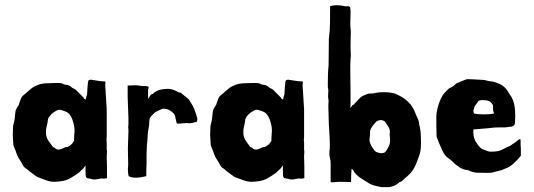

<svg xmlns="http://www.w3.org/2000/svg" viewBox="-20 -674 2091 752"><path d="M289 2Q279 9 272.5 13.5Q266 18 257 23Q242 32 224.5 35Q207 38 192 38Q177 38 160.5 32Q144 26 131 21Q127 20 123.5 17.5Q120 15 117 13Q111 8 103.5 3Q96 -2 91 -7Q88 -9 85.5 -11.5Q83 -14 79 -16Q74 -19 70 -26Q65 -37 57.5 -47.5Q50 -58 45 -72Q42 -83 37 -93Q32 -103 32 -112Q32 -117 31 -129Q30 -141 30 -146Q30 -155 30.5 -160Q31 -165 31 -175Q31 -180 32.5 -185.5Q34 -191 36 -200Q38 -211 39 -223.5Q40 -236 42 -244Q49 -257 51.5 -260Q54 -263 56 -271Q58 -277 61.5 -286.5Q65 -296 72 -301Q75 -303 81 -308.5Q87 -314 93.5 -319.5Q100 -325 105.5 -329.5Q111 -334 112 -334L130 -342Q147 -348 167 -348L198 -349H199H200H203H204H205H206H207H208H209Q217 -349 218 -348Q223 -348 228 -345Q233 -342 238 -342Q251 -342 263 -330Q272 -326 279 -321V-320L281 -318L283 -316L285 -314L287 -312L289 -310L291 -308L293 -306L295 -304L297 -302L298 -301L299 -300L300 -299L302 -297L306 -293L308 -291Q308 -287 312 -286Q313 -285 313.5 -285Q314 -285 315 -284Q317 -286 317.5 -292Q318 -298 321 -303Q322 -317 322.5 -328.5Q323 -340 324 -344V-347Q324 -351 325.5 -356Q327 -361 330 -361H332Q333 -362 335 -362Q338 -362 357.5 -358.5Q377 -355 392 -355Q393 -355 393 -350Q393 -345 392 -342L398 -246V-138Q398 -135 397.5 -132Q397 -129 397 -126Q398 -121 398 -117Q398 -113 398 -108V-98V-97V-94V-92V-90V-88Q399 -85 399 -78Q399 -76 398.5 -71Q398 -66 398 -58Q398 -52 398.5 -41.5Q399 -31 399 -20V-18V-17V-10V-8V-7V-6V-5V-4V-3V-2V0V1V4V10V12V13V14V15V16V18V19V24L392 25Q390 26 387 26Q386 26 385 25.5Q384 25 376 25Q374 25 365 27Q356 29 351 29Q348 29 343.5 28.5Q339 28 335 26Q330 26 328 25Q326 24 321 24Q316 20 315.5 12Q315 4 315 -1V-26L307 -15ZM270 -130Q270 -136 271 -148Q272 -160 272 -163Q272 -182 263 -207Q260 -215 254 -224Q248 -233 235 -238Q228 -240 223 -242Q218 -244 213 -244H209Q202 -242 191.5 -235Q181 -228 174 -218Q169 -213 168 -207Q167 -201 166 -193Q163 -180 161.5 -173Q160 -166 160 -155Q160 -135 171.5 -120Q183 -105 186 -100Q189 -97 191.5 -96.5Q194 -96 199 -91Q205 -88 210 -88Q217 -88 238 -98H244Q253 -103 259 -108Q265 -113 270 -123Z M482 -128Q482 -135 482.5 -144.5Q483 -154 483 -158Q483 -163 483 -167Q483 -171 482 -176Q483 -181 483 -185Q483 -189 483 -194V-195V-203V-204V-207V-208V-213L480 -294V-339Q491 -339 498 -339.5Q505 -340 508 -340Q513 -340 518.5 -339.5Q524 -339 530 -338Q533 -337 538 -337H552Q560 -335 559 -335V-336Q560 -336 562 -334Q562 -329 561 -326.5Q560 -324 560 -319V-287Q564 -292 565.5 -295.5Q567 -299 572 -304L578 -306Q591 -319 607 -322.5Q623 -326 635 -326Q644 -326 648 -325Q652 -325 661 -321.5Q670 -318 679 -313Q688 -311 691 -309L694 -306Q704 -297 713 -290.5Q722 -284 726 -274Q736 -260 742 -244Q748 -228 753 -209Q753 -204 752 -200Q751 -196 746 -196Q731 -191 721 -191Q720 -191 718 -191.5Q716 -192 713 -192Q708 -192 700.5 -191.5Q693 -191 685 -190H674Q672 -191 671.5 -193Q671 -195 671 -196Q670 -202 668.5 -206.5Q667 -211 667 -214Q667 -216 666 -219Q665 -222 664 -224Q662 -228 661 -229Q642 -248 624 -248H623H622H621H620H619Q616 -248 612 -246Q607 -244 597.5 -239.5Q588 -235 585 -232L575 -222Q569 -216 566 -209Q565 -205 564.5 -195.5Q564 -186 564 -184Q562 -175 560 -160Q558 -145 558 -134Q558 -127 556.5 -116Q555 -105 555 -96Q555 -89 554.5 -83Q554 -77 554 -71V-33Q554 -27 553.5 -20Q553 -13 553 -6V16Q528 22 511 22Q495 22 484 16Q482 9 481.5 1Q481 -7 481 -10V-14Q482 -20 482 -26Q482 -32 482 -38Q482 -44 481.5 -56Q481 -68 481 -87V-97Q481 -103 481.5 -111Q482 -119 482 -128Z M1062 2Q1052 9 1045.5 13.5Q1039 18 1030 23Q1015 32 997.5 35Q980 38 965 38Q950 38 933.5 32Q917 26 904 21Q900 20 896.5 17.5Q893 15 890 13Q884 8 876.5 3Q869 -2 864 -7Q861 -9 858.5 -11.5Q856 -14 852 -16Q847 -19 843 -26Q838 -37 830.5 -47.5Q823 -58 818 -72Q815 -83 810 -93Q805 -103 805 -112Q805 -117 804 -129Q803 -141 803 -146Q803 -155 803.5 -160Q804 -165 804 -175Q804 -180 805.5 -185.5Q807 -191 809 -200Q811 -211 812 -223.5Q813 -236 815 -244Q822 -257 824.5 -260Q827 -263 829 -271Q831 -277 834.5 -286.5Q838 -296 845 -301Q848 -303 854 -308.5Q860 -314 866.5 -319.5Q873 -325 878.5 -329.5Q884 -334 885 -334L903 -342Q920 -348 940 -348L971 -349H972H973H976H977H978H979H980H981H982Q990 -349 991 -348Q996 -348 1001 -345Q1006 -342 1011 -342Q1024 -342 1036 -330Q1045 -326 1052 -321V-320L1054 -318L1056 -316L1058 -314L1060 -312L1062 -310L1064 -308L1066 -306L1068 -304L1070 -302L1071 -301L1072 -300L1073 -299L1075 -297L1079 -293L1081 -291Q1081 -287 1085 -286Q1086 -285 1086.5 -285Q1087 -285 1088 -284Q1090 -286 1090.5 -292Q1091 -298 1094 -303Q1095 -317 1095.5 -328.5Q1096 -340 1097 -344V-347Q1097 -351 1098.5 -356Q1100 -361 1103 -361H1105Q1106 -362 1108 -362Q1111 -362 1130.5 -358.5Q1150 -355 1165 -355Q1166 -355 1166 -350Q1166 -345 1165 -342L1171 -246V-138Q1171 -135 1170.5 -132Q1170 -129 1170 -126Q1171 -121 1171 -117Q1171 -113 1171 -108V-98V-97V-94V-92V-90V-88Q1172 -85 1172 -78Q1172 -76 1171.5 -71Q1171 -66 1171 -58Q1171 -52 1171.5 -41.5Q1172 -31 1172 -20V-18V-17V-10V-8V-7V-6V-5V-4V-3V-2V0V1V4V10V12V13V14V15V16V18V19V24L1165 25Q1163 26 1160 26Q1159 26 1158 25.5Q1157 25 1149 25Q1147 25 1138 27Q1129 29 1124 29Q1121 29 1116.5 28.5Q1112 28 1108 26Q1103 26 1101 25Q1099 24 1094 24Q1089 20 1088.5 12Q1088 4 1088 -1V-26L1080 -15ZM1043 -130Q1043 -136 1044 -148Q1045 -160 1045 -163Q1045 -182 1036 -207Q1033 -215 1027 -224Q1021 -233 1008 -238Q1001 -240 996 -242Q991 -244 986 -244H982Q975 -242 964.5 -235Q954 -228 947 -218Q942 -213 941 -207Q940 -201 939 -193Q936 -180 934.5 -173Q933 -166 933 -155Q933 -135 944.5 -120Q956 -105 959 -100Q962 -97 964.5 -96.5Q967 -96 972 -91Q978 -88 983 -88Q990 -88 1011 -98H1017Q1026 -103 1032 -108Q1038 -113 1043 -123Z M1309 38Q1301 38 1294.5 39Q1288 40 1284 40Q1278 40 1275 39V-32Q1275 -47 1272.5 -54.5Q1270 -62 1270 -71V-78Q1271 -85 1271.5 -92Q1272 -99 1272 -107Q1272 -111 1271.5 -122.5Q1271 -134 1270 -153L1268 -185Q1268 -202 1267 -220Q1266 -238 1266 -256Q1266 -265 1266.5 -270.5Q1267 -276 1267 -278Q1267 -283 1265 -293Q1265 -303 1265.5 -309.5Q1266 -316 1266 -318Q1266 -322 1265.5 -325Q1265 -328 1264 -332V-338V-339V-340V-341V-342V-343V-344V-346Q1264 -360 1264.5 -381Q1265 -402 1267 -417L1268 -521Q1272 -550 1272.5 -583Q1273 -616 1273 -650Q1297 -657 1330 -650Q1332 -649 1335 -649Q1336 -649 1337.5 -649.5Q1339 -650 1340 -650Q1343 -650 1345 -649Q1347 -649 1348 -648Q1352 -647 1352 -642Q1353 -637 1353 -631Q1353 -625 1353 -619Q1353 -611 1352.5 -602.5Q1352 -594 1352 -586Q1352 -580 1352 -574Q1352 -568 1353 -563Q1354 -558 1354 -552Q1354 -546 1354 -541Q1354 -536 1353.5 -526Q1353 -516 1353 -498V-483Q1353 -476 1353.5 -471Q1354 -466 1354 -459Q1354 -456 1354 -452.5Q1354 -449 1353 -444L1352 -420V-381Q1352 -373 1352.5 -352.5Q1353 -332 1353 -312V-292V-291V-290V-289V-285V-284V-281V-279V-277V-276V-275Q1353 -256 1352 -251Q1357 -256 1358.5 -259.5Q1360 -263 1364 -263Q1374 -273 1384.5 -285Q1395 -297 1409 -302Q1420 -307 1426 -307.5Q1432 -308 1441 -308Q1461 -313 1483.5 -313Q1506 -313 1525 -308Q1591 -283 1609 -225Q1614 -215 1618 -205.5Q1622 -196 1622 -186Q1627 -167 1628 -151Q1629 -135 1629 -115Q1629 -104 1628 -92.5Q1627 -81 1624 -71Q1622 -64 1618 -54Q1614 -44 1612 -38Q1604 -17 1594 -3.5Q1584 10 1564 26Q1559 31 1554.5 35Q1550 39 1545 39Q1535 49 1522.5 54Q1510 59 1500 59H1474Q1458 56 1444 52Q1430 48 1416 38Q1414 37 1406.5 32.5Q1399 28 1390.5 22Q1382 16 1374.5 8.5Q1367 1 1364 -6Q1364 -8 1361.5 -9.5Q1359 -11 1357 -13Q1356 -3 1355.5 11Q1355 25 1355 39ZM1448 -83Q1453 -78 1461.5 -76Q1470 -74 1474 -74Q1481 -74 1487 -77Q1498 -88 1506 -109Q1508 -119 1508 -125Q1508 -127 1507.5 -132.5Q1507 -138 1506 -147Q1507 -151 1507 -158Q1507 -168 1502 -176Q1497 -184 1487 -199Q1477 -204 1471 -204Q1465 -204 1455 -199Q1453 -197 1445.5 -188.5Q1438 -180 1432 -169Q1429 -162 1429 -154V-147V-146V-145V-144V-142V-141Q1429 -139 1428 -134Q1427 -129 1427 -126Q1427 -121 1430 -113Q1433 -104 1439.5 -94.5Q1446 -85 1448 -83Z M1997 -192Q1997 -187 1992 -182Q1989 -179 1983 -178Q1977 -177 1972 -177Q1968 -176 1964 -175.5Q1960 -175 1955 -175H1953H1952H1946H1945H1944H1943H1942H1941H1940H1939H1938Q1924 -175 1917 -174.5Q1910 -174 1894 -172L1834 -167V-155Q1834 -144 1837 -133.5Q1840 -123 1848 -112Q1853 -104 1860 -97Q1867 -90 1874 -88Q1877 -87 1880 -86Q1883 -85 1885 -84Q1894 -80 1900 -80H1903Q1930 -80 1942.5 -86Q1955 -92 1973 -101Q1977 -101 1981.5 -105Q1986 -109 1988 -110Q1993 -112 2002.5 -120Q2012 -128 2017 -130Q2019 -128 2019 -122V-109Q2019 -100 2020 -95V-64Q2012 -55 2010.5 -53Q2009 -51 2004 -46L1995 -37Q1977 -19 1957 -13Q1946 -7 1933 -4.5Q1920 -2 1912 1Q1907 2 1903 2.5Q1899 3 1895 3H1887Q1868 3 1850 2.5Q1832 2 1812 -8H1810Q1803 -8 1791.5 -12.5Q1780 -17 1776 -22Q1765 -28 1756.5 -37Q1748 -46 1738 -53Q1724 -63 1718 -74Q1712 -85 1707 -97Q1705 -102 1702.5 -107Q1700 -112 1698 -117L1695 -126Q1694 -127 1694 -128Q1694 -129 1693 -130V-131Q1692 -133 1691.5 -135Q1691 -137 1690 -139Q1690 -150 1689.5 -160Q1689 -170 1689 -180V-217Q1689 -235 1696.5 -260Q1704 -285 1715 -303Q1717 -306 1722 -311Q1725 -315 1729.5 -319Q1734 -323 1739 -328Q1742 -329 1745.5 -331Q1749 -333 1756 -337Q1759 -339 1763.5 -344Q1768 -349 1776 -351Q1787 -355 1797 -359.5Q1807 -364 1812 -364Q1819 -364 1837.5 -363Q1856 -362 1873 -361Q1882 -360 1888 -358Q1894 -356 1897 -356Q1912 -355 1922 -351Q1940 -345 1948.5 -338.5Q1957 -332 1963 -325Q1967 -320 1970.5 -313.5Q1974 -307 1978 -302Q1983 -296 1987.5 -285.5Q1992 -275 1994 -265Q1996 -257 1997 -244Q1998 -231 1998 -221Q1998 -211 1997.5 -206Q1997 -201 1997 -192ZM1911 -251V-253V-254V-255V-256V-257V-258Q1911 -263 1909 -265Q1901 -278 1889.5 -280Q1878 -282 1871 -282Q1864 -282 1861 -281Q1854 -280 1852 -276Q1852 -275 1851 -275Q1850 -274 1850 -273V-272Q1849 -271 1848 -271V-270Q1847 -269 1847 -268.5Q1847 -268 1846 -267Q1844 -265 1843 -263Q1842 -261 1840 -259Q1838 -257 1837.5 -253.5Q1837 -250 1836 -247Q1834 -242 1834 -240Q1834 -238 1836 -230Q1841 -228 1852 -227Q1863 -226 1875.5 -226Q1888 -226 1899.5 -227Q1911 -228 1915 -230V-231Q1915 -232 1913 -236Q1911 -240 1911 -250Z"/></svg>

Font: Kirang Haerang sl
Style: Regular
Weight: 400
Version: Version 1.00